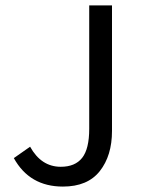

<svg xmlns="http://www.w3.org/2000/svg" viewBox="-20 -676 520 708"><path d="M212 12Q89 12 31 -93L91 -135Q132 -61 204 -61Q257 -61 283 -94Q309 -127 309 -201V-656H393V-193Q393 -102 348 -45Q303 12 212 12Z"/></svg>

Font: Toshiba Sans
Style: Regular
Weight: 400
Designer: Paul D. Hunt
Foundry: Toshiba Corporation
Version: Version 2.020;PS 2.0;hotconv 1.0.86;makeotf.lib2.5.63406